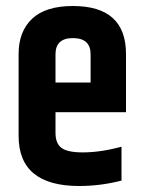

<svg xmlns="http://www.w3.org/2000/svg" viewBox="-20 -614 473 640"><path d="M165 -339H282V-433Q282 -487 223 -487Q165 -487 165 -433ZM42 -161V-434Q42 -509 87 -551.5Q132 -594 223 -594Q400 -594 400 -434V-240H165V-171Q165 -136 185 -121Q205 -106 256 -106Q315 -106 385 -125V-12Q315 6 244 6Q42 6 42 -161Z"/></svg>

Font: Khand ExtraBold
Style: Regular
Weight: 800
Designer: Sanchit Sawaria and Jyotish Sonowal (Devanagari), Satya Rajpurohit (Latin)
Foundry: Indian Type Foundry
Version: Version 2.000;PS 1.0;hotconv 1.0.79;makeotf.lib2.5.61930